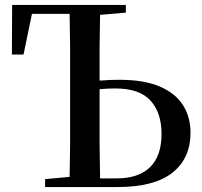

<svg xmlns="http://www.w3.org/2000/svg" viewBox="-20 -755 814 775"><path d="M28 -535 29 -735H488V-704L384 -695Q383 -631 382 -567Q382 -495 382 -430Q386 -430 389 -430Q423 -433 461 -433Q562 -433 625.5 -405.5Q689 -378 719 -330Q749 -282 749 -219Q749 -116 676 -58Q603 0 454 0H162V-32L261 -41Q262 -106 263 -171Q263 -257 263 -342V-393Q263 -479 263 -565Q262 -633 261 -699H109L75 -535ZM384 -35H451Q539 -35 585.5 -80Q632 -125 632 -215Q632 -300 587.5 -349Q543 -398 445 -398Q413 -398 383 -395Q383 -395 382 -395V-342Q382 -256 382 -170Q383 -102 384 -35Z"/></svg>

Font: Early Summer Mincho SemiBold
Style: Regular
Weight: 600
Designer: GuiWonder
Version: Version 1.002